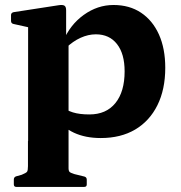

<svg xmlns="http://www.w3.org/2000/svg" viewBox="-20 -529 709 754"><path d="M90.4 205V-311.9H249.2V205ZM43.9 205Q34.3 205 34.3 195V176.2Q34.3 166.2 43.7 163.4L65.1 157.4Q82.6 150.3 86.2 145.4Q89.8 140.5 89.8 123.6V25H248.6V121.7Q248.6 139.9 252.1 144.8Q255.6 149.7 272 154.6L311.7 164.4Q320.7 167.2 320.7 176.6V195.4Q320.7 205 310.7 205ZM223.1 -110.5Q240.1 -95.9 266.2 -87.7Q292.3 -79.6 331.1 -79.6Q397.1 -79.6 433.2 -124.2Q469.4 -168.9 469.4 -248.8Q469.4 -317.8 439.4 -356Q409.5 -394.2 356.3 -394.2Q326.6 -394.2 296.5 -380.6Q266.4 -367 239.1 -340.7L227.9 -366.6Q254.7 -431.5 308.8 -470.4Q362.9 -509.4 425.9 -509.4Q488.5 -509.4 533.9 -479.1Q579.3 -448.8 604.2 -393.5Q629 -338.2 629 -262.8Q629 -177.9 598.2 -115.8Q567.3 -53.7 510.9 -20.3Q454.4 13.1 375.6 13.1Q315.5 13.1 270.6 -7.7Q225.7 -28.6 185.2 -74.7ZM90.4 -311.9V-462.6L109.6 -417.9L32.9 -434.9Q23.3 -437 23.3 -447V-469.6Q23.3 -478.8 33.3 -481.2L209.6 -508.4Q225.9 -511 232.8 -506.9Q239.7 -502.8 239.7 -488.6V-377.3L249.2 -361.5V-311.9Z"/></svg>

Font: Hahmlet
Style: Regular
Weight: 400
Designer: Minjoo Ham & Mark Frömberg
Foundry: hypertype
Version: Version 1.002